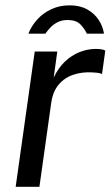

<svg xmlns="http://www.w3.org/2000/svg" viewBox="-20 -714 423 734"><path d="M39.9 0 112.8 -517H199L185.3 -417.3Q202.8 -454.5 228.4 -478.8Q254 -503 284.6 -515Q315.2 -527 346.8 -527Q357.5 -527 367.4 -525.5Q377.3 -524 382.5 -520.4L370 -430.9Q363.5 -434.4 352.7 -435.7Q341.9 -437 334.4 -437.2Q295.1 -439.8 261.3 -428.6Q227.5 -417.5 204.8 -391.1Q182.2 -364.6 175.9 -321.5L130.7 0ZM88.5 -585.4Q100.7 -615.9 123.2 -640.3Q145.7 -664.8 177 -679.2Q208.2 -693.6 246.3 -693.6Q285.4 -693.6 313.1 -678.2Q340.8 -662.8 357.1 -638.1Q373.3 -613.4 377.5 -585.4H311.9Q303.8 -603.7 287.5 -620.6Q271.1 -637.5 239 -637.5Q215.9 -637.5 199.5 -628.8Q183 -620.2 171.9 -608Q160.8 -595.8 153.5 -585.4Z"/></svg>

Font: Public Sans Thin
Style: Italic
Weight: 100
Italic angle: -8°
Designer: The Public Sans project authors (U.S. Web Design System). Libre Franklin designed by Pablo Impallari and Rodrigo Fuenzal
Version: Version 2.000